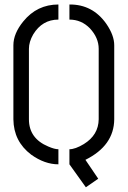

<svg xmlns="http://www.w3.org/2000/svg" viewBox="-20 -708 555 833"><path d="M38.1 -190.4V-511.7Q38.1 -562.5 81.1 -615.2Q140.6 -688.5 233.4 -688.5V-623Q163.1 -623 124 -558.6Q105.5 -526.4 105.5 -496.1V-190.4Q105.5 -107.4 189.5 -72.3Q216.8 -60.5 233.4 -60.5V4.9Q173.8 4.9 115.2 -37.1Q39.1 -94.7 38.1 -190.4ZM281.2 4.9V-60.5Q306.6 -60.5 343.8 -83Q407.2 -122.1 408.2 -190.4V-496.1Q408.2 -543.9 370.1 -585Q333 -623 281.2 -623V-688.5Q381.8 -689.5 441.4 -604.5Q475.6 -554.7 475.6 -511.7V-190.4Q474.6 -76.2 350.6 -14.6L406.2 67.4L352.5 104.5Z"/></svg>

Font: Post No Bills Colombo
Style: Medium
Weight: 600
Designer: Kosala Senevirathne, Siva Puranthara, Lasantha Premarathna, Tharique Azeez
Foundry: Mooniak
Version: Version 1.220 ; ttfautohint (v1.5)